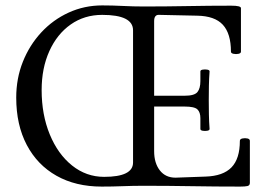

<svg xmlns="http://www.w3.org/2000/svg" viewBox="-20 -687 984 710"><path d="M356 3Q260 3 189 -37Q118 -77 79 -151Q40 -225 40 -326Q40 -397 64.5 -458.5Q89 -520 132.5 -567Q176 -614 234 -640.5Q292 -667 358 -667Q396 -667 434.5 -665Q473 -663 511 -663Q592 -663 673 -664.5Q754 -666 835 -666Q871 -666 871 -657V-496Q871 -490 862 -488Q853 -486 843.5 -488Q834 -490 834 -496Q834 -563 804 -595.5Q774 -628 709 -629L570 -632Q550 -634 550 -609V-333H663Q699 -333 710 -346.5Q721 -360 721 -387V-423Q721 -428 729.5 -429.5Q738 -431 746.5 -429.5Q755 -428 755 -423Q753 -397 752.5 -370Q752 -343 752 -317Q752 -290 752.5 -263.5Q753 -237 755 -210Q755 -205 746.5 -203.5Q738 -202 729.5 -203.5Q721 -205 721 -210V-250Q721 -272 710 -282.5Q699 -293 663 -293H550V-128Q550 -84 571 -57Q592 -30 629 -30L740 -34Q805 -36 836 -68Q867 -100 867 -166Q867 -173 876.5 -175Q886 -177 895 -175Q904 -173 904 -166V-11Q904 -1 895 1Q886 3 868 3Q779 3 689.5 1.5Q600 0 511 0Q472 0 433.5 1.5Q395 3 356 3ZM365 -33Q472 -33 472 -86V-575Q472 -632 358 -632Q292 -632 241.5 -596.5Q191 -561 162.5 -498Q134 -435 134 -354Q134 -263 164 -190Q194 -117 246.5 -75Q299 -33 365 -33Z"/></svg>

Font: Junicode
Style: Regular
Weight: 400
Designer: Peter S. Baker
Version: Version 2.100; ttfautohint (v1.8.4)